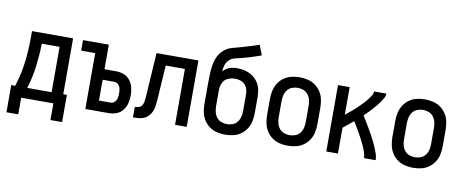

<svg xmlns="http://www.w3.org/2000/svg" viewBox="-72 -1055 3644 1509"><g transform="rotate(10 1750.0 -301.0)"><path d="M379 133H472V-84H443V-530H115V-481Q115 -387 104.5 -293Q94 -199 67 -109L59 -84H28V0H379ZM156 -84V-85Q183 -172 194.5 -263.5Q206 -355 208 -446H350V-84ZM28 133H122V0H28Z M634 0H821Q853 0 883 -11.5Q913 -23 932.5 -48.5Q952 -74 959.5 -104.5Q967 -135 967 -167Q967 -198 959.5 -229Q952 -260 932.5 -285.5Q913 -311 883 -322.5Q853 -334 821 -334H728V-530H522V-446H634ZM728 -84V-250H821Q840 -250 853.5 -236Q867 -222 870.5 -203.5Q874 -185 874 -167Q874 -149 870.5 -130.5Q867 -112 853.5 -98Q840 -84 821 -84Z M1014 0Q1042 0 1069.5 -3.5Q1097 -7 1119.5 -23Q1142 -39 1155.5 -63.5Q1169 -88 1173 -115Q1177 -142 1179 -170L1197 -446H1350V0H1443V-530H1109L1086 -175Q1085 -158 1082.5 -141.5Q1080 -125 1072 -110Q1064 -95 1047.5 -89.5Q1031 -84 1014 -84Z M1750 8Q1783 8 1815.5 0.5Q1848 -7 1875 -26.5Q1902 -46 1920 -74Q1938 -102 1944.5 -134.5Q1951 -167 1951 -200V-330Q1951 -361 1944 -391.5Q1937 -422 1918.5 -448Q1900 -474 1873.5 -491Q1847 -508 1816.5 -515.5Q1786 -523 1755 -523Q1734 -523 1713 -519Q1692 -515 1673.5 -504Q1655 -493 1641 -478Q1643 -504 1651 -529.5Q1659 -555 1679 -573Q1699 -591 1725 -596.5Q1751 -602 1776.5 -608.5Q1802 -615 1827.5 -622.5Q1853 -630 1877.5 -638.5Q1902 -647 1927 -656L1896 -735Q1861 -723 1825.5 -712Q1790 -701 1754 -691Q1718 -681 1682 -671Q1646 -661 1618 -635Q1590 -609 1575.5 -574.5Q1561 -540 1556 -503Q1551 -466 1550 -428.5Q1549 -391 1549 -354Q1549 -348 1549 -342Q1549 -336 1549 -330V-200Q1549 -167 1556 -134.5Q1563 -102 1580.5 -74Q1598 -46 1625.5 -26.5Q1653 -7 1685 0.5Q1717 8 1750 8ZM1750 -76Q1727 -76 1704.5 -84.5Q1682 -93 1667.5 -112Q1653 -131 1647.5 -154Q1642 -177 1642 -200V-330Q1642 -359 1654.5 -386.5Q1667 -414 1694.5 -426.5Q1722 -439 1751 -439Q1773 -439 1794 -432.5Q1815 -426 1830.5 -410Q1846 -394 1852 -373Q1858 -352 1858 -330V-200Q1858 -177 1852.5 -154Q1847 -131 1832.5 -112Q1818 -93 1795.5 -84.5Q1773 -76 1750 -76Z M2250 8Q2283 8 2315.5 0.5Q2348 -7 2375 -26.5Q2402 -46 2420 -74Q2438 -102 2444.5 -134.5Q2451 -167 2451 -200V-330Q2451 -363 2444.5 -395.5Q2438 -428 2420 -456Q2402 -484 2375 -503.5Q2348 -523 2315.5 -530.5Q2283 -538 2250 -538Q2217 -538 2185 -530.5Q2153 -523 2125.5 -503.5Q2098 -484 2080.5 -456Q2063 -428 2056 -395.5Q2049 -363 2049 -330V-200Q2049 -167 2056 -134.5Q2063 -102 2080.5 -74Q2098 -46 2125.5 -26.5Q2153 -7 2185 0.5Q2217 8 2250 8ZM2250 -76Q2227 -76 2204.5 -84.5Q2182 -93 2167.5 -112Q2153 -131 2147.5 -154Q2142 -177 2142 -200V-330Q2142 -353 2147.5 -376Q2153 -399 2167.5 -418Q2182 -437 2204.5 -445.5Q2227 -454 2250 -454Q2273 -454 2295.5 -445.5Q2318 -437 2332.5 -418Q2347 -399 2352.5 -376Q2358 -353 2358 -330V-200Q2358 -177 2352.5 -154Q2347 -131 2332.5 -112Q2318 -93 2295.5 -84.5Q2273 -76 2250 -76Z M2557 0H2650V-206Q2692 -239 2732 -273Q2745 -251 2758 -229.5Q2771 -208 2783.5 -186Q2796 -164 2807.5 -141.5Q2819 -119 2829.5 -96Q2840 -73 2849 -49Q2858 -25 2858 0H2951Q2951 -26 2942 -51.5Q2933 -77 2923 -101Q2913 -125 2901 -148.5Q2889 -172 2876.5 -195Q2864 -218 2850.5 -240.5Q2837 -263 2823.5 -285.5Q2810 -308 2796 -331L2793 -327L2803 -337Q2818 -351 2832 -365.5Q2846 -380 2859.5 -395Q2873 -410 2886 -425.5Q2899 -441 2910.5 -457.5Q2922 -474 2932.5 -492Q2943 -510 2943 -530H2845Q2845 -514 2836 -499Q2827 -484 2817 -470.5Q2807 -457 2796.5 -444.5Q2786 -432 2774 -420.5Q2762 -409 2750.5 -397Q2739 -385 2726.5 -374Q2714 -363 2701.5 -352Q2689 -341 2676 -330.5Q2663 -320 2650 -310V-530H2557ZM2780 -316 2788 -323 2785 -320ZM2767 -304 2776 -312 2774 -310ZM2752 -290 2764 -301 2763 -300Q2758 -295 2752 -290Z M3250 8Q3283 8 3315.5 0.5Q3348 -7 3375 -26.5Q3402 -46 3420 -74Q3438 -102 3444.5 -134.5Q3451 -167 3451 -200V-330Q3451 -363 3444.5 -395.5Q3438 -428 3420 -456Q3402 -484 3375 -503.5Q3348 -523 3315.5 -530.5Q3283 -538 3250 -538Q3217 -538 3185 -530.5Q3153 -523 3125.5 -503.5Q3098 -484 3080.5 -456Q3063 -428 3056 -395.5Q3049 -363 3049 -330V-200Q3049 -167 3056 -134.5Q3063 -102 3080.5 -74Q3098 -46 3125.5 -26.5Q3153 -7 3185 0.5Q3217 8 3250 8ZM3250 -76Q3227 -76 3204.5 -84.5Q3182 -93 3167.5 -112Q3153 -131 3147.5 -154Q3142 -177 3142 -200V-330Q3142 -353 3147.5 -376Q3153 -399 3167.5 -418Q3182 -437 3204.5 -445.5Q3227 -454 3250 -454Q3273 -454 3295.5 -445.5Q3318 -437 3332.5 -418Q3347 -399 3352.5 -376Q3358 -353 3358 -330V-200Q3358 -177 3352.5 -154Q3347 -131 3332.5 -112Q3318 -93 3295.5 -84.5Q3273 -76 3250 -76Z"/></g></svg>

Font: Iosevka SS08 Medium
Style: Regular
Weight: 500
Monospace: yes
Designer: Belleve Invis
Foundry: Belleve Invis
Version: Version 3.4.3; ttfautohint (v1.8.3)